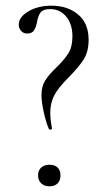

<svg xmlns="http://www.w3.org/2000/svg" viewBox="-20 -645 367 676"><path d="M110 -565Q106 -547 99 -537Q92 -527 76 -527Q62 -527 54 -536.5Q46 -546 46 -558Q46 -585 80 -605Q114 -625 161 -625Q218 -625 255 -594Q292 -563 292 -505Q292 -463 274.5 -435.5Q257 -408 221 -372Q185 -336 171 -309Q157 -282 157 -248Q157 -225 163 -193Q164 -190 158.5 -189Q153 -188 152 -191Q141 -217 133.5 -252.5Q126 -288 126 -310Q126 -341 139 -361.5Q152 -382 178 -407Q206 -434 220.5 -457Q235 -480 235 -517Q235 -560 213 -586.5Q191 -613 157 -613Q131 -613 122 -600Q113 -587 110 -565ZM114 -28Q114 -45 125 -55Q136 -65 154 -65Q173 -65 183 -55Q193 -45 193 -28Q193 -10 183 0.5Q173 11 154 11Q136 11 125 0.5Q114 -10 114 -28Z"/></svg>

Font: Cormorant Garamond Light
Style: Regular
Weight: 300
Designer: Christian Thalmann (Catharsis Fonts)
Version: Version 3.000